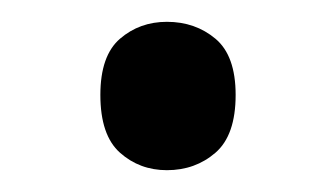

<svg xmlns="http://www.w3.org/2000/svg" viewBox="-20 -237 308 176"><path d="M72 -150Q72 -186 90 -201.5Q108 -217 133 -217Q159 -217 177.5 -201.5Q196 -186 196 -150Q196 -113 177.5 -97Q159 -81 133 -81Q108 -81 90 -97Q72 -113 72 -150Z"/></svg>

Font: Noto Sans Kannada UI
Style: Regular
Weight: 400
Designer: Jelle Bosma - Monotype Design Team
Foundry: Monotype Imaging Inc.
Version: Version 2.006